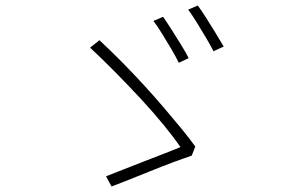

<svg xmlns="http://www.w3.org/2000/svg" viewBox="-20 -748 1040 697"><path d="M572 -687Q584 -670 601.5 -642.5Q619 -615 637 -586Q655 -557 665 -537L629 -520Q619 -541 602 -570Q585 -599 567.5 -627Q550 -655 537 -672ZM698 -728Q710 -712 727.5 -684.5Q745 -657 762.5 -628.5Q780 -600 792 -579L755 -562Q744 -584 727 -612.5Q710 -641 693 -668.5Q676 -696 663 -713ZM676 -183Q646 -173 606 -158Q566 -143 524 -126Q482 -109 445.5 -94.5Q409 -80 385 -71L365 -108Q389 -117 426 -132Q463 -147 504 -162.5Q545 -178 580 -192Q615 -206 635 -214Q612 -248 574 -294.5Q536 -341 490 -390.5Q444 -440 396.5 -488Q349 -536 307 -575L341 -602Q381 -565 421.5 -524Q462 -483 501 -440.5Q540 -398 575 -357Q610 -316 639.5 -280Q669 -244 689 -216Z"/></svg>

Font: Noto Sans JP ExtraLight
Style: Regular
Weight: 250
Designer: Ryoko NISHIZUKA  (kana, bopomofo & ideographs); Paul D. Hunt (Latin, Greek & Cyrillic); Sandoll Communications , Soo-you
Foundry: Adobe
Version: Version 2.004-H2;hotconv 1.0.118;makeotfexe 2.5.65603